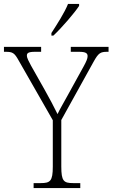

<svg xmlns="http://www.w3.org/2000/svg" viewBox="-29 -951 569 971"><path d="M231 -784V-771H241C284 -811 348 -886 371 -921V-931H315C297 -886 260 -829 231 -784ZM141 0H377V-25H341C293 -25 281 -35 281 -109V-344L445 -640C469 -683 479 -689 513 -689H520V-714H329V-689H371C406 -689 414 -681 414 -667C414 -655 408 -641 395 -617L314 -470C291 -428 272 -396 262 -374C243 -412 222 -453 198 -495L128 -619C117 -640 107 -657 107 -670C107 -681 112 -689 147 -689H179V-714H-9V-689H-1C35 -689 44 -684 66 -644L238 -343V-108C238 -35 225 -25 177 -25H141Z"/></svg>

Font: Noto Serif Myanmar SemiCondensed ExtraLight
Style: Regular
Weight: 200
Width: 4
Designer: Ben Mitchell and the Monotype Design Team
Foundry: Monotype Imaging Inc.
Version: Version 2.106